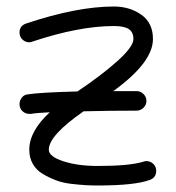

<svg xmlns="http://www.w3.org/2000/svg" viewBox="-20 -570 540 590"><path d="M400 -230Q319 -230 237 -228Q130 -154 130 -110Q130 -89 174.5 -74.5Q219 -60 280 -60Q378 -60 420 -73Q426 -75 430 -75Q442 -75 451 -66.5Q460 -58 460 -45Q460 -24 440 -17Q394 0 280 0Q261 0 243.5 -1Q226 -2 199.5 -5Q173 -8 152 -16Q131 -24 111.5 -35.5Q92 -47 81 -66Q70 -85 70 -110Q70 -167 133 -225Q91 -223 75 -220H70Q58 -220 49 -228.5Q40 -237 40 -250Q40 -261 47 -270Q54 -279 65 -280Q103 -286 218 -289Q294 -340 342 -383.5Q390 -427 390 -450Q390 -471 376 -480.5Q362 -490 330 -490Q223 -490 79 -442Q73 -440 70 -440Q58 -440 49 -448.5Q40 -457 40 -470Q40 -491 61 -498Q217 -550 330 -550Q378 -550 414 -525Q450 -500 450 -450Q450 -378 328 -290Q361 -290 400 -290Q412 -290 421 -281Q430 -272 430 -260Q430 -248 421 -239Q412 -230 400 -230Z"/></svg>

Font: Pecita
Style: Book
Weight: 400
Width: 7
Version: Version 4.3